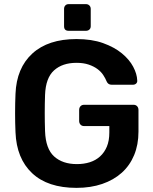

<svg xmlns="http://www.w3.org/2000/svg" viewBox="-20 -899 740 929"><path d="M312 -750Q290 -750 290 -772V-856Q290 -866 296 -872.5Q302 -879 312 -879H396Q406 -879 412.5 -872.5Q419 -866 419 -856V-772Q419 -762 412.5 -756Q406 -750 396 -750ZM350 10Q211 10 135.5 -61Q60 -132 55 -259Q53 -303 53 -351.5Q53 -400 55 -445Q60 -570 136.5 -640Q213 -710 350 -710Q424 -710 478.5 -690.5Q533 -671 569.5 -641Q606 -611 624.5 -576Q643 -541 644 -510Q645 -501 639 -495Q633 -489 623 -489H520Q503 -489 496 -505Q490 -520 479.5 -536Q469 -552 451.5 -565Q434 -578 409 -586.5Q384 -595 350 -595Q282 -595 241.5 -558.5Q201 -522 198 -440Q195 -353 198 -264Q201 -179 242 -142Q283 -105 352 -105Q386 -105 414.5 -114Q443 -123 464 -142Q485 -161 497 -189.5Q509 -218 509 -258V-289H387Q376 -289 369.5 -296Q363 -303 363 -314V-367Q363 -378 369.5 -385Q376 -392 387 -392H626Q637 -392 643.5 -385Q650 -378 650 -367V-262Q650 -199 629 -148.5Q608 -98 569 -63Q530 -28 474.5 -9Q419 10 350 10Z"/></svg>

Font: Fz Rubik Med
Style: Regular
Weight: 500
Designer: Hubert and Fischer
Foundry: Hubert and Fischer
Version: Vit hóa bi FontZin.com